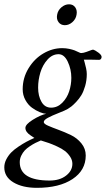

<svg xmlns="http://www.w3.org/2000/svg" viewBox="-67 -651 495 898"><path d="M271.5 115.2Q271.5 97.7 261 81.8Q250.5 65.9 236.6 55.2Q222.7 44.4 200 33.9Q177.2 23.4 161.9 18.1Q146.5 12.7 124 5.9Q109.9 11.7 98.4 17.6Q86.9 23.4 72.5 33Q58.1 42.5 48.6 52.7Q39.1 63 32.2 77.4Q25.4 91.8 25.4 107.4Q25.4 193.4 165 193.4Q212.4 193.4 241.9 170.4Q271.5 147.5 271.5 115.2ZM207 -397.5Q177.7 -397.5 155 -372.1Q132.3 -346.7 121.8 -311.8Q111.3 -276.9 111.3 -241.2Q111.3 -202.1 127 -174.8Q142.6 -147.5 171.9 -147.5Q201.7 -147.5 224.1 -170.2Q246.6 -192.9 256.6 -223.9Q266.6 -254.9 266.6 -287.1Q266.6 -327.1 250 -362.3Q233.4 -397.5 207 -397.5ZM325.2 -372.1Q325.2 -371.1 328.9 -358.9Q332.5 -346.7 335.7 -331.5Q338.9 -316.4 338.9 -304.7Q338.9 -275.4 331.3 -249Q323.7 -222.7 313.5 -205.8Q303.2 -189 289.3 -174.3Q275.4 -159.7 266.8 -153.1Q258.3 -146.5 250 -141.6Q237.8 -134.3 207.5 -122.6Q177.2 -110.8 157.5 -100.3Q137.7 -89.8 137.7 -80.1Q137.7 -71.8 158 -63Q178.2 -54.2 207 -43.7Q235.8 -33.2 264.6 -19.3Q293.5 -5.4 313.7 19.5Q334 44.4 334 76.2Q334 145.5 272.2 186.5Q210.4 227.5 105.5 227.5Q38.1 227.5 -4.4 201.9Q-46.9 176.3 -46.9 131.8Q-46.9 112.3 -37.4 94Q-27.8 75.7 -14.4 62Q-1 48.3 19.5 34.7Q40 21 56.4 12.2Q72.8 3.4 93.8 -5.9L76.2 -17.6Q51.8 -33.7 51.8 -52.7Q51.8 -69.3 86.4 -90.8Q121.1 -112.3 149.4 -119.1Q136.7 -119.1 118.9 -126.5Q101.1 -133.8 82.8 -147Q64.5 -160.2 51.8 -183.1Q39.1 -206.1 39.1 -233.4Q39.1 -286.6 66.4 -331.5Q93.8 -376.5 136 -401.1Q178.2 -425.8 223.6 -425.8Q241.2 -425.8 256.8 -422.4Q272.5 -418.9 282 -415.3Q291.5 -411.6 306.6 -404.3Q312.5 -401.4 324.7 -404.5Q336.9 -407.7 350.3 -413.1Q363.8 -418.5 368.2 -418.9Q379.4 -415.5 393.8 -404.5Q408.2 -393.6 408.2 -384.8Q408.2 -379.4 405 -375.2Q401.9 -371.1 396.5 -371.1Q394.5 -371.1 363.5 -371.8Q332.5 -372.6 325.2 -372.1ZM200.2 -582Q203.6 -602.5 220.2 -616.7Q236.8 -630.9 255.9 -630.9Q274.9 -630.9 284.9 -616.7Q294.9 -602.5 291 -582Q287.6 -561.5 271.5 -547.4Q255.4 -533.2 236.3 -533.2Q217.3 -533.2 206.8 -547.4Q196.3 -561.5 200.2 -582Z"/></svg>

Font: Amiri
Style: Slanted
Weight: 400
Italic angle: 9°
Designer: Khaled Hosny
Version: Version 000.107